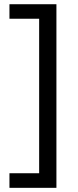

<svg xmlns="http://www.w3.org/2000/svg" viewBox="-20 -734 369 912"><path d="M24.9 158.2H248V-713.9H24.9V-645H166V88.9H24.9Z"/></svg>

Font: Samim
Style: Regular
Weight: 400
Foundry: DejaVu fonts team - Redesigned by Saber Rastikerdar
Version: Version 4.0.5